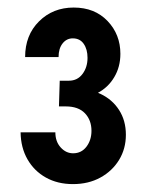

<svg xmlns="http://www.w3.org/2000/svg" viewBox="-20 -916 384 496"><path d="M168.5 -440.4Q128.9 -440.4 98.6 -457.3Q68.4 -474.1 51 -504.4Q33.7 -534.7 33.2 -574.2H123Q123 -550.3 136.7 -535.2Q150.4 -520 168.9 -520Q190.4 -520 203.4 -537.1Q216.3 -554.2 216.3 -578.1Q216.3 -605.5 199.5 -623.3Q182.6 -641.1 149.9 -641.1H132.3L134.3 -707.5H157.7Q180.2 -707.5 193.1 -724.9Q206.1 -742.2 206.1 -766.6Q206.1 -788.6 196.3 -802.7Q186.5 -816.9 168 -816.9Q151.9 -816.9 141.6 -803.7Q131.3 -790.5 131.3 -768.6H44.9Q44.9 -825.2 80.8 -860.8Q116.7 -896.5 170.4 -896.5Q224.6 -896.5 257.8 -861.8Q291 -827.1 291 -776.9Q291 -743.2 275.1 -716.6Q259.3 -689.9 231.7 -675.5Q204.1 -661.1 169.4 -663.1V-686.5Q208.5 -688 239.3 -673.6Q270 -659.2 287.6 -631.8Q305.2 -604.5 305.2 -567.9Q305.2 -531.7 287.6 -502.9Q270 -474.1 239.3 -457.3Q208.5 -440.4 168.5 -440.4Z"/></svg>

Font: Reddit Sans Condensed SemiBold
Style: Regular
Weight: 600
Designer: Stephen Hutchings
Foundry: Reddit
Version: Version 1.014